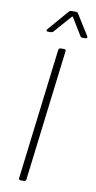

<svg xmlns="http://www.w3.org/2000/svg" viewBox="-99 -940 491 982"><g transform="rotate(10 146.5 -449.0)"><path d="M88 -773H104C108 -773 114 -775 117 -779L196 -869C198 -872 201 -871 202 -869L257 -779C259 -774 264 -773 269 -773H284C292 -773 295 -779 291 -785L224 -892C222 -896 217 -898 212 -898H190C185 -898 180 -897 176 -892L84 -785C78 -779 80 -773 88 -773ZM82 0H101C107 0 111 -4 112 -10L195 -690C196 -696 193 -700 187 -700H168C163 -700 158 -696 157 -690L74 -10C73 -4 77 0 82 0Z"/></g></svg>

Font: Barlow ExtraLight
Style: Italic
Weight: 275
Italic angle: -7°
Designer: Jeremy Tribby
Foundry: Tribby Type
Version: Version 1.422;hotconv 1.0.109;makeotfexe 2.5.65596